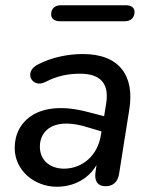

<svg xmlns="http://www.w3.org/2000/svg" viewBox="-20 -703 565 732"><path d="M197 9C256 9 315 -17 348 -74L344 -46C339 -11 354 7 382 7C411 7 429 -9 434 -40L473 -286C493 -410 439 -497 296 -497C240 -497 179 -485 126 -458C67 -430 102 -365 152 -390C196 -413 238 -422 285 -422C366 -422 396 -382 385 -310L377 -260L311 -277C126 -325 36 -241 36 -139C36 -54 110 9 197 9ZM208 -622H456C479 -622 493 -636 493 -658C493 -674 480 -683 460 -683H212C189 -683 175 -670 175 -648C175 -632 188 -622 208 -622ZM132 -144C132 -205 185 -260 320 -216L367 -202L365 -190C353 -109 293 -60 224 -60C174 -60 132 -89 132 -144Z"/></svg>

Font: SN Pro Medium
Style: Italic
Weight: 400
Italic angle: -9°
Designer: Tobias Whetton
Foundry: Supernotes
Version: Version 1.001;Glyphs 3.2 (3249)